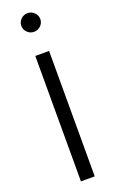

<svg xmlns="http://www.w3.org/2000/svg" viewBox="-176 -966 605 1007"><g transform="rotate(-20 126.5 -462.5)"><path d="M88 0V-700H165V0ZM126 -821Q104 -821 88.5 -836.5Q73 -852 73 -873Q73 -894 88.5 -909.5Q104 -925 126 -925Q148 -925 163.5 -909.5Q179 -894 179 -873Q179 -852 163.5 -836.5Q148 -821 126 -821Z"/></g></svg>

Font: Red Hat Text
Style: Regular
Weight: 400
Designer: Pentagram, MCKL
Foundry: MCKL
Version: Version 1.030